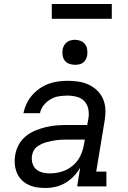

<svg xmlns="http://www.w3.org/2000/svg" viewBox="-20 -932 640 960"><path d="M208 8Q185 8 163 4.5Q141 1 121.5 -8.5Q102 -18 87 -33.5Q72 -49 64 -69Q56 -89 54 -111.5Q52 -134 56 -156Q60 -183 73.5 -208Q87 -233 109 -251Q131 -269 157 -279.5Q183 -290 209.5 -296.5Q236 -303 262.5 -305Q289 -307 315 -307H416L422 -339Q426 -363 421.5 -386.5Q417 -410 402 -426Q387 -442 364 -448Q341 -454 317 -454Q296 -454 274 -450.5Q252 -447 232.5 -435.5Q213 -424 198.5 -406Q184 -388 180 -366H97Q102 -390 112.5 -412.5Q123 -435 139.5 -454.5Q156 -474 177.5 -489Q199 -504 222 -512.5Q245 -521 269.5 -524.5Q294 -528 317 -528Q345 -528 372.5 -524Q400 -520 424 -508.5Q448 -497 467 -478.5Q486 -460 496 -435.5Q506 -411 507 -383Q508 -355 503 -327L461 -74H512V0H366L381 -94Q368 -71 349 -51Q330 -31 307 -17.5Q284 -4 258.5 2Q233 8 208 8ZM230 -65Q259 -65 289 -74Q319 -83 343.5 -103.5Q368 -124 381.5 -152Q395 -180 400 -210L404 -234H315Q302 -234 289.5 -233.5Q277 -233 264.5 -231.5Q252 -230 239.5 -227.5Q227 -225 214 -221.5Q201 -218 189 -212.5Q177 -207 166 -199Q155 -191 148.5 -179Q142 -167 140 -154Q137 -135 142 -116.5Q147 -98 160.5 -86Q174 -74 192.5 -69.5Q211 -65 230 -65ZM355 -608Q340 -608 326 -613Q312 -618 303.5 -629.5Q295 -641 293 -655.5Q291 -670 293 -685Q295 -695 300.5 -705Q306 -715 315 -721.5Q324 -728 334 -730.5Q344 -733 355 -733Q370 -733 383.5 -727.5Q397 -722 405.5 -710.5Q414 -699 416 -684.5Q418 -670 416 -655Q414 -645 409 -635Q404 -625 395 -618.5Q386 -612 375.5 -610Q365 -608 355 -608ZM239 -838V-912H539V-838Z"/></svg>

Font: Iosevka Etoile Oblique
Style: Regular
Weight: 400
Italic angle: -9°
Designer: Belleve Invis
Foundry: Belleve Invis
Version: Version 15.5.2; ttfautohint (v1.8.4)